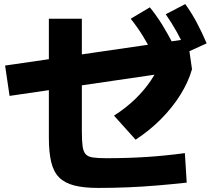

<svg xmlns="http://www.w3.org/2000/svg" viewBox="-20 -875 1040 943"><path d="M462 48Q392 48 345 36Q298 24 270.5 -3.5Q243 -31 231.5 -79Q220 -127 220 -198V-783H382V-232Q382 -185 385.5 -158Q389 -131 400.5 -118Q412 -105 436.5 -101.5Q461 -98 503 -98Q606 -98 699 -104Q792 -110 888 -123L897 22Q823 30 751.5 36Q680 42 608.5 45Q537 48 462 48ZM27 -404 5 -553 898 -683 902 -682 923 -535ZM540 -307Q599 -345 644 -388.5Q689 -432 721.5 -480.5Q754 -529 774 -584L923 -535Q905 -472 866 -409.5Q827 -347 771 -290.5Q715 -234 646 -189ZM736 -600Q709 -654 682.5 -697Q656 -740 622 -783L716 -839Q750 -797 778 -751.5Q806 -706 833 -653ZM898 -618Q874 -672 849.5 -716Q825 -760 794 -805L890 -855Q922 -810 946.5 -764Q971 -718 995 -662Z"/></svg>

Font: M PLUS 2 ExtraBold
Style: Regular
Weight: 800
Version: Version 1.001